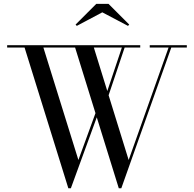

<svg xmlns="http://www.w3.org/2000/svg" viewBox="-20 -990 1030 1020"><path d="M343 10 110.5 -737.5H18V-750H725V-737.5H478.5L663.5 -140L875.5 -737.5H775.5V-750H972.5V-737.5H890L624.5 10H611L379 -737.5H210.5L396.5 -140L498 -418.5L505 -396.5L356.5 10ZM553.5 -473.5 542.5 -484 630 -745 643.5 -741.5ZM388 -852.5 381.5 -859.5 491.5 -969.5H556.5L666.5 -859.5L660 -852.5L523.5 -924.5Z"/></svg>

Font: Bodoni Moda 18pt
Style: Regular
Weight: 400
Designer: Owen Earl
Foundry: indestructible type
Version: Version 2.005